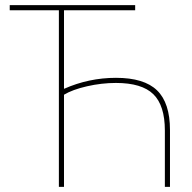

<svg xmlns="http://www.w3.org/2000/svg" viewBox="-20 -730 749 750"><path d="M210 0V-690H18V-710H508V-690H230V-383Q327 -426 433 -426Q543 -426 593.5 -377Q644 -328 644 -222V0H624V-220Q624 -318 579 -362Q534 -406 433 -406Q377 -406 320 -393Q263 -380 230 -360V0Z"/></svg>

Font: Raleway-v4020 Thin
Style: Regular
Weight: 250
Designer: Matt McInerney, Pablo Impallari, Rodrigo Fuenzalida
Foundry: Matt McInerney, Pablo Impallari, Rodrigo Fuenzalida
Version: Version 4.020;PS 004.020;hotconv 1.0.88;makeotf.lib2.5.64775